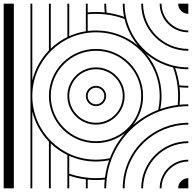

<svg xmlns="http://www.w3.org/2000/svg" viewBox="-20 -1020 1040 1040"><path d="M945 -1000C945 -969.6 969.6 -945 1000 -945V-1000ZM945 0H1000V-55C969.6 -55 945 -30.4 945 0ZM145 0H155V-416C170.1 -353.7 201.8 -297.7 245 -253.1V0H255V-243.2C281.4 -217.9 311.8 -196.7 345 -180.6V0H355V-68.6C383.8 -58.9 413.9 -52 445 -48.3V0H455V-47.2C469.8 -45.7 484.8 -45 500 -45C516 -45 531.9 -45.8 547.4 -47.4C545.8 -31.9 545 -16 545 0H555C555 -17.8 556 -35.3 558.1 -52.5C562.4 -88.9 571 -124 583.6 -157.2C630.8 -282.2 729.5 -373.6 842.8 -416.4C876 -429 911.1 -437.6 947.5 -441.9C964.7 -444 982.2 -445 1000 -445V-455C984 -455 968.1 -454.2 952.6 -452.6C954.2 -468.1 955 -484 955 -500C955 -516 954.2 -531.9 952.6 -547.4C968.1 -545.8 984 -545 1000 -545V-555C983.6 -555 967.3 -555.9 951.4 -557.6C947.2 -590.3 939.6 -622 928.9 -652.1C956 -646.6 978.3 -645 1000 -645V-655C976.7 -655 952.6 -656.9 922.2 -663.8C794.3 -693.7 693.3 -794.2 663.8 -922.2C658 -947.2 655 -973.2 655 -1000H645C645 -975.7 647.5 -951.9 652.1 -928.9C622 -939.6 590.3 -947.2 557.6 -951.4C555.9 -967.3 555 -983.6 555 -1000H545C545 -984 545.8 -968.1 547.4 -952.6C531.9 -954.2 516 -955 500 -955C484.8 -955 469.8 -954.3 455 -952.8V-1000H445V-850.8C413.4 -845.8 383.2 -836.8 355 -824.1V-1000H345V-819.4C311.8 -803.3 281.4 -782.1 255 -756.8V-1000H245V-746.9C201.8 -702.3 170.1 -646.3 155 -584V-1000H145V-500ZM0 0H55V-1000H0ZM845 0H855C855 -80 920 -145 1000 -145V-155C914.4 -155 845 -85.6 845 0ZM745 0H755C755 -135.2 864.8 -245 1000 -245V-255C859.2 -255 745 -140.8 745 0ZM645 0H655C655 -200.1 818.8 -345 1000 -345V-355C813.5 -355 645 -205.9 645 0ZM845 -1000C845 -914.4 914.4 -845 1000 -845V-855C920 -855 855 -920 855 -1000ZM745 -1000C745 -859.2 859.2 -745 1000 -745V-755C864.8 -755 755 -864.8 755 -1000ZM445 -500C445 -469.6 469.6 -445 500 -445C530.4 -445 555 -469.6 555 -500C555 -530.4 530.4 -555 500 -555C469.6 -555 445 -530.4 445 -500ZM455 -500C455 -524.8 475.2 -545 500 -545C524.8 -545 545 -524.8 545 -500C545 -475.2 524.8 -455 500 -455C475.2 -455 455 -475.2 455 -500ZM345 -500C345 -414.4 414.4 -345 500 -345C585.6 -345 655 -414.4 655 -500C655 -585.6 585.6 -655 500 -655C414.4 -655 345 -585.6 345 -500ZM355 -500C355 -580 420 -645 500 -645C580 -645 645 -580 645 -500C645 -420 580 -355 500 -355C420 -355 355 -420 355 -500ZM155 -500C155 -690.4 309.6 -845 500 -845C695.4 -845 845 -685.5 845 -500C845 -474.2 842.2 -449 836.8 -424.8C787.6 -405.9 741.1 -377.9 700.3 -342.2C734.5 -385.6 755 -440.4 755 -500C755 -640.8 640.8 -755 500 -755C359.2 -755 245 -640.8 245 -500C245 -359.2 359.2 -245 500 -245C559.5 -245 614.2 -265.4 657.6 -299.6C623.3 -260.4 595 -214.6 575.2 -163.2C551 -157.8 525.8 -155 500 -155C309.6 -155 155 -309.6 155 -500ZM255 -500C255 -635.2 364.8 -745 500 -745C635.2 -745 745 -635.2 745 -500C745 -364.8 635.2 -255 500 -255C364.8 -255 255 -364.8 255 -500ZM771.6 -728.5C813.1 -693.5 862.8 -667.9 917.3 -654.7C929.4 -622.2 937.7 -588 941.9 -552.5C944 -535.3 945 -517.8 945 -500C945 -483.6 944.1 -467.3 942.4 -451.4C909.7 -447.2 878 -439.6 847.9 -428.9C852.5 -451.9 855 -475.7 855 -500C855 -585.7 824 -666 771.6 -728.5ZM455 -852.2V-942.8C469.8 -944.2 484.8 -945 500 -945C517.8 -945 535.3 -944 552.5 -941.9C588 -937.7 622.2 -929.4 654.7 -917.3C667.6 -863.1 693.1 -813.7 727.7 -772.4C666.8 -823.6 587.9 -855 500 -855C484.8 -855 469.7 -854 455 -852.2ZM355 -79.2V-175.9C399.3 -156 448.4 -145 500 -145C524.3 -145 548.1 -147.5 571.1 -152.1C560.4 -122 552.8 -90.3 548.6 -57.6C532.7 -55.9 516.4 -55 500 -55C449.2 -55 400.5 -63.5 355 -79.2Z"/></svg>

Font: GlukFramesM7
Style: Medium
Weight: 500
Monospace: yes
Designer: gluk
Foundry: gluk
Version: Version 1.01